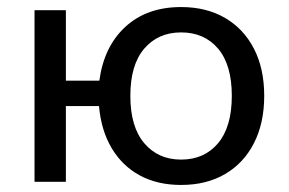

<svg xmlns="http://www.w3.org/2000/svg" viewBox="-20 -516 820 545"><path d="M494 9Q427 9 377 -18Q327 -45 297 -95.5Q267 -146 261 -215H167V0H78V-487H167V-287H262Q275 -384 336 -440Q397 -496 494 -496Q566 -496 619 -465Q672 -434 701 -377.5Q730 -321 730 -244Q730 -167 701 -110Q672 -53 619 -22Q566 9 494 9ZM494 -63Q560 -63 599 -109.5Q638 -156 638 -244Q638 -332 599 -378Q560 -424 494 -424Q429 -424 389.5 -378Q350 -332 350 -244Q350 -156 389.5 -109.5Q429 -63 494 -63Z"/></svg>

Font: Nunito Sans 12pt Medium
Style: Regular
Weight: 500
Designer: Vernon Adams
Foundry: Vernon Adams
Version: Version 3.101;gftools[0.9.27]